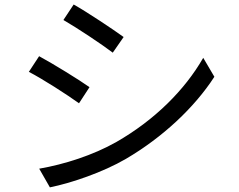

<svg xmlns="http://www.w3.org/2000/svg" viewBox="-20 -788 1040 836"><path d="M300.8 -768.4 256.1 -700.9C314.5 -667.4 423.2 -595.1 471 -558.7L518.3 -626.8C474.8 -658.5 359.8 -735.3 300.8 -768.4ZM150.7 -53.5 197.2 27.8C289.9 9 427.7 -37.5 528.5 -96.4C688.4 -190.2 826.5 -319.4 913.4 -453.7L864.9 -536.2C784.1 -395.2 652.3 -264.6 486.4 -169.6C385 -112.2 260.6 -72.5 150.7 -53.5ZM150.3 -543.3 105.6 -475.2C166.2 -443.9 274.5 -374.2 324 -338.3L369.7 -408.4C326.5 -439.5 209.5 -511.4 150.3 -543.3Z"/></svg>

Font: Source Han Sans JP VF
Style: Regular
Weight: 250
Designer: Ryoko NISHIZUKA 西塚涼子 (kana, bopomofo & ideographs); Paul D. Hunt (Latin, Greek & Cyrillic); Sandoll Communications 산돌커뮤니
Foundry: Adobe
Version: Version 2.004;hotconv 1.0.118;makeotfexe 2.5.65603